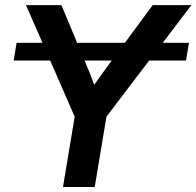

<svg xmlns="http://www.w3.org/2000/svg" viewBox="-20 -748 786 768"><path d="M735.8 -576.7 724.1 -505.9H576.7L405.8 -281.2L358.9 0H231.9L278.8 -281.2L180.7 -505.9H34.7L46.4 -576.7H149.9L84 -727.5H225.6L288.6 -576.7H479.5L590.8 -727.5H745.6L630.9 -576.7ZM426.8 -505.9H318.4L319.3 -503.4Q329.6 -480 338.9 -456.3Q348.1 -432.6 356.9 -408.7Q373.5 -432.6 390.6 -456.3Q407.7 -480 425.3 -503.4Z"/></svg>

Font: Inter Display SemiBold
Style: Italic
Weight: 600
Italic angle: -9.39999°
Designer: Rasmus Andersson
Foundry: rsms
Version: Version 4.000;git-a52131595